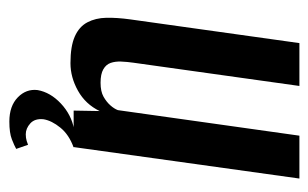

<svg xmlns="http://www.w3.org/2000/svg" viewBox="-148 -388 676 421"><g transform="rotate(90 190.5 -177.0)"><path d="M118 7Q81 7 59.5 -2.5Q38 -12 28.5 -30Q19 -48 18.5 -71.5Q18 -95 22 -124L74 -495H168L117 -131Q115 -117 114.5 -104Q114 -91 117.5 -81Q121 -71 131.5 -65Q142 -59 161 -59Q180 -59 191.5 -65.5Q203 -72 210.5 -80.5Q218 -89 221 -97L277 -495H371L302 0H222L223 -57Q208 -26 178.5 -9.5Q149 7 118 7ZM246 141Q212 141 193 122.5Q174 104 177 79Q182 51 206.5 28Q231 5 263 -1L303 0Q275 10 259.5 29Q244 48 241 66Q239 85 250 95Q261 105 274 105Q282 105 288.5 103Q295 101 297 100L306 126Q299 130 285 135.5Q271 141 246 141Z"/></g></svg>

Font: Alumni Sans Thin SemiBold
Style: Italic
Weight: 600
Italic angle: -8°
Version: Version 1.016